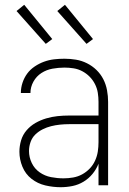

<svg xmlns="http://www.w3.org/2000/svg" viewBox="-20 -773 540 801"><path d="M233 8Q201 8 169 0.5Q137 -7 111.5 -27Q86 -47 73.5 -77.5Q61 -108 61 -140Q61 -164 68 -187.5Q75 -211 91 -229.5Q107 -248 128 -260Q149 -272 172.5 -279Q196 -286 220 -288.5Q244 -291 268 -291H391V-348Q391 -367 388 -386Q385 -405 376 -422.5Q367 -440 353.5 -453.5Q340 -467 323 -476Q306 -485 287 -488Q268 -491 249 -491Q224 -491 199 -486.5Q174 -482 153 -468.5Q132 -455 119.5 -432.5Q107 -410 107 -385H67Q67 -407 74 -428Q81 -449 93.5 -466Q106 -483 124.5 -495.5Q143 -508 163.5 -515.5Q184 -523 205.5 -525.5Q227 -528 249 -528Q273 -528 297 -524Q321 -520 343 -509Q365 -498 382.5 -481Q400 -464 411 -442.5Q422 -421 426.5 -396.5Q431 -372 431 -348V0H391V-90Q382 -67 366 -47.5Q350 -28 328.5 -15Q307 -2 282.5 3Q258 8 233 8ZM245 -29Q265 -29 285 -32.5Q305 -36 322.5 -45.5Q340 -55 354 -69.5Q368 -84 376.5 -102.5Q385 -121 388 -140.5Q391 -160 391 -180V-255H268Q249 -255 230 -253Q211 -251 193 -246.5Q175 -242 158 -233.5Q141 -225 127.5 -212Q114 -199 107.5 -180.5Q101 -162 101 -143Q101 -117 112.5 -93Q124 -69 145.5 -54Q167 -39 193 -34Q219 -29 245 -29ZM341 -590 219 -727 251 -753 368 -610ZM171 -590 49 -727 81 -753 198 -610Z"/></svg>

Font: Iosevka Term Curly Extralight
Style: Regular
Weight: 200
Designer: Belleve Invis
Foundry: Belleve Invis
Version: Version 32.3.0